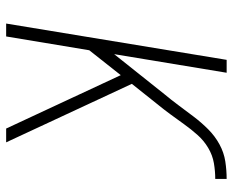

<svg xmlns="http://www.w3.org/2000/svg" viewBox="-88 -688 775 640"><g transform="rotate(90 300.0 -367.5)"><path d="M408 0 230 -382 147 -277 101 0H58L179 -735H222L160 -360L293 -527Q313 -551 331.5 -576Q350 -601 369 -626Q388 -651 410.5 -673.5Q433 -696 460.5 -711Q488 -726 517.5 -730.5Q547 -735 576 -735V-697Q550 -697 523.5 -692.5Q497 -688 472.5 -673.5Q448 -659 429 -637.5Q410 -616 393.5 -593Q377 -570 360.5 -547.5Q344 -525 326 -503L259 -419L454 0Z"/></g></svg>

Font: Iosevka Aile XLt Obl
Style: Regular
Weight: 200
Italic angle: -9°
Designer: Belleve Invis
Foundry: Belleve Invis
Version: Version 31.1.0; ttfautohint (v1.8.4)